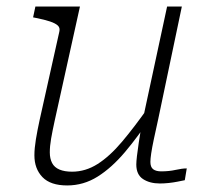

<svg xmlns="http://www.w3.org/2000/svg" viewBox="-20 -557 629 586"><path d="M147 -189Q140 -157 136 -134Q132 -111 132 -92Q132 -73 139 -59.5Q146 -46 161.5 -39.5Q177 -33 200 -33Q241 -33 278 -56.5Q315 -80 352.5 -124.5Q390 -169 433 -230L443 -203Q402 -141 361.5 -93Q321 -45 278 -18Q235 9 185 9Q134 9 109.5 -16.5Q85 -42 85 -83Q85 -104 89.5 -131.5Q94 -159 101 -191L161 -460Q164 -472 156.5 -479Q149 -486 132.5 -491.5Q116 -497 91 -502L81 -504L88 -537H224ZM463 -194Q455 -158 449.5 -132Q444 -106 441.5 -89Q439 -72 439 -63Q439 -47 447.5 -40.5Q456 -34 472 -34Q496 -34 516 -38.5Q536 -43 550 -43L544 -7Q534 -5 521.5 -2.5Q509 0 495 1.5Q481 3 468 3Q437 3 416.5 -10.5Q396 -24 396 -55Q396 -64 398 -81Q400 -98 403.5 -121.5Q407 -145 412 -175L413 -179L490 -537H535Z"/></svg>

Font: Roboto Serif Thin
Style: Italic
Weight: 250
Italic angle: -10°
Version: Version 1.007